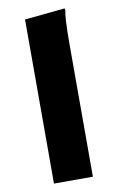

<svg xmlns="http://www.w3.org/2000/svg" viewBox="-87 -808 521 855"><g transform="rotate(-10 174.0 -380.0)"><path d="M86 -742 268 -760 270 -752Q266 -734 264.5 -707.5Q263 -681 262.5 -653.5Q262 -626 262 -606V0H86Z"/></g></svg>

Font: Kufam
Style: Bold
Weight: 700
Designer: Wael Morcos, Artur Schmal
Foundry: Original Type
Version: Version 1.300; ttfautohint (v1.8.3)